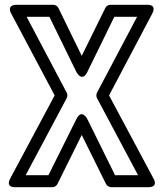

<svg xmlns="http://www.w3.org/2000/svg" viewBox="-20 -756 686 801"><path d="M344 -455 457 -686H552L385 -370C381 -363 381 -353 385 -346L556 -25H460L344 -260C344 -260 321 -304 299 -260L182 -25H87L258 -346C262 -353 262 -363 258 -370L91 -686H186L299 -455C299 -455 322 -411 344 -455ZM321 -523 224 -722C220 -730 212 -736 202 -736H50C4 -736 27 -699 27 -699L208 -358L23 -12C1 29 45 25 45 25H198C207 25 216 20 220 11L321 -193L422 11C426 19 435 25 445 25H598C644 25 620 -12 620 -12L435 -358L615 -699C636 -740 593 -736 593 -736H441C432 -736 423 -731 419 -722Z"/></svg>

Font: Asimov
Style: NarOu
Weight: 500
Designer: Google
Version: Version 2.000980; 2014